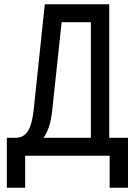

<svg xmlns="http://www.w3.org/2000/svg" viewBox="-20 -730 640 900"><path d="M12 150V-84H53Q91 -84 111 -116Q131 -148 138 -216L190 -710H492V-84H580V150H494V0H98V150ZM184 -84H406V-626H269L224 -206Q215 -127 184 -84Z"/></svg>

Font: Geist Mono
Style: Regular
Weight: 400
Monospace: yes
Designer: Basement.studio, Andrés Briganti, Mateo Zaragoza
Foundry: Basement.studio, Vercel, Andrés Briganti, Guido Ferreyra, Mateo Zaragoza
Version: Version 1.500; ttfautohint (v1.8.4.7-5d5b)